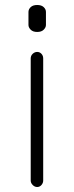

<svg xmlns="http://www.w3.org/2000/svg" viewBox="-20 -735 298 769"><path d="M129 -527Q139 -527 146 -519.5Q153 -512 153 -501V-12Q153 -2 146 6Q139 14 129 14Q119 14 111 6Q103 -2 103 -12V-501Q103 -512 111 -519.5Q119 -527 129 -527ZM129 -715Q146 -715 155 -706.5Q164 -698 164 -687V-635Q164 -625 155 -616Q146 -607 129 -607Q112 -607 103 -616Q94 -625 94 -635V-687Q94 -698 103 -706.5Q112 -715 129 -715Z"/></svg>

Font: Kurewa Gothic CJK TC Regular
Style: Regular
Weight: 400
Designer: Max Yao
Foundry: Max-Everyday
Version: Version 1.071; ttfautohint (v1.8.3)